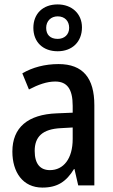

<svg xmlns="http://www.w3.org/2000/svg" viewBox="-20 -839 513 869"><path d="M241 -607C307 -607 351 -650 351 -715C351 -778 304 -819 241 -819C174 -819 131 -777 131 -713C131 -649 174 -607 241 -607ZM241 -663C207 -663 189 -682 189 -713C189 -744 211 -765 241 -765C273 -765 293 -744 293 -713C293 -682 271 -663 241 -663ZM245 -549C183 -549 127 -534 81 -507L111 -434C153 -456 192 -470 230 -470C283 -470 309 -437 309 -360V-329L237 -326C106 -321 36 -262 36 -153C36 -60 83 10 172 10C240 10 280 -17 315 -74H317L334 0H407V-363C407 -485 356 -549 245 -549ZM256 -259 309 -262V-210C309 -120 267 -69 206 -69C163 -69 137 -96 137 -156C137 -220 172 -255 256 -259Z"/></svg>

Font: Noto Sans Lao Looped Condensed Medium
Style: Regular
Weight: 500
Width: 3
Designer: Mark Frömberg, Ben Mitchell
Foundry: The Fontpad Ltd
Version: Version 1.002